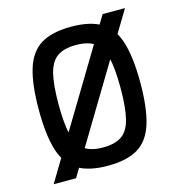

<svg xmlns="http://www.w3.org/2000/svg" viewBox="-102 -741 805 862"><g transform="rotate(-15 300.0 -309.5)"><path d="M42 31 452 -650H556L146 31ZM300 14Q211 14 159.5 -17.5Q108 -49 86 -120.5Q64 -192 64 -309Q64 -427 86 -498Q108 -569 159.5 -600.5Q211 -632 300 -632Q389 -632 440.5 -600.5Q492 -569 514 -498Q536 -427 536 -309Q536 -192 514 -120.5Q492 -49 440.5 -17.5Q389 14 300 14ZM300 -71Q355 -71 386.5 -92.5Q418 -114 431 -166Q444 -218 444 -309Q444 -401 431 -452.5Q418 -504 386.5 -525.5Q355 -547 300 -547Q245 -547 213.5 -525.5Q182 -504 169 -452.5Q156 -401 156 -309Q156 -218 169 -166Q182 -114 213.5 -92.5Q245 -71 300 -71Z"/></g></svg>

Font: Victor Mono SemiBold
Style: Regular
Weight: 600
Monospace: yes
Designer: Rune Bjørnerås
Version: Version 1.561;gftools[0.9.30]